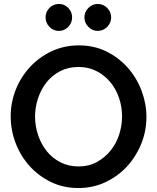

<svg xmlns="http://www.w3.org/2000/svg" viewBox="-20 -943 793 969"><path d="M375 6Q299 6 236 -25Q173 -56 128 -106.5Q83 -157 58.5 -222Q34 -287 34 -356Q34 -427 60 -491.5Q86 -556 132 -605.5Q178 -655 241 -684.5Q304 -714 378 -714Q455 -714 517.5 -683Q580 -652 625 -601Q670 -550 694.5 -485Q719 -420 719 -353Q719 -282 693 -217.5Q667 -153 621.5 -103.5Q576 -54 513 -24Q450 6 375 6ZM157 -354Q157 -306 172.5 -260.5Q188 -215 216 -180Q244 -145 285 -124Q326 -103 377 -103Q429 -103 469.5 -125.5Q510 -148 538.5 -183.5Q567 -219 581.5 -264Q596 -309 596 -356Q596 -404 580.5 -449.5Q565 -495 536 -529.5Q507 -564 466.5 -584.5Q426 -605 376 -605Q324 -605 283 -583.5Q242 -562 214.5 -527Q187 -492 172 -447Q157 -402 157 -354ZM210 -855Q210 -883 229.5 -903Q249 -923 278 -923Q305 -923 324.5 -903Q344 -883 344 -855Q344 -828 324.5 -807.5Q305 -787 277 -787Q249 -787 229.5 -807.5Q210 -828 210 -855ZM406 -855Q406 -883 426 -903Q446 -923 473 -923Q501 -923 521 -903Q541 -883 541 -855Q541 -828 521 -807.5Q501 -787 473 -787Q446 -787 426 -807.5Q406 -828 406 -855Z"/></svg>

Font: Rising Sun SemiBold
Style: Regular
Weight: 600
Designer: Matt McInerney, Pablo Impallari, Rodrigo Fuenzalida (Raleway font), Stephen Hutchings (Greek), Cristiano Sobral (main ch
Foundry: The Rising Sun Project Authors
Version: Version 4.327; ttfautohint (v1.8.4.7-5d5b-dirty)